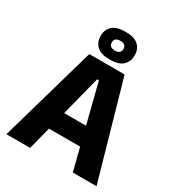

<svg xmlns="http://www.w3.org/2000/svg" viewBox="-199 -981 1022 1107"><g transform="rotate(30 311.5 -427.5)"><path d="M11.5 0 194.5 -639H429.5L611.5 0H453.5L318 -536H306.5L169.5 0ZM167 -150.5V-272H455V-150.5ZM198.5 -761V-764Q198.5 -804.5 225.5 -829.8Q252.5 -855 312 -855Q371 -855 398 -829.8Q425 -804.5 425 -764V-761Q425 -721.5 398 -696Q371 -670.5 312 -670.5Q252.5 -670.5 225.5 -696Q198.5 -721.5 198.5 -761ZM273 -762Q273 -747 283 -738.5Q293 -730 312 -730Q330.5 -730 340.5 -738.5Q350.5 -747 350.5 -762V-764Q350.5 -779 340.5 -787Q330.5 -795 312 -795Q293 -795 283 -787Q273 -779 273 -764Z"/></g></svg>

Font: Anek Telugu
Style: Bold
Weight: 700
Designer: Omkar Bhoir (Telugu), Yesha Goshar (Latin)
Foundry: Ek Type
Version: Version 1.003